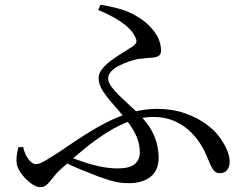

<svg xmlns="http://www.w3.org/2000/svg" viewBox="-20 -774 1040 806"><path d="M520 -5Q499 -5 479.5 -8Q460 -11 439 -17.5Q418 -24 393 -33Q360 -46 321 -61.5Q282 -77 239 -99L255 -122Q287 -109 324.5 -96Q362 -83 400.5 -75Q439 -67 474 -67Q524 -67 545.5 -85Q567 -103 567 -134Q567 -169 553 -201.5Q539 -234 507 -275Q483 -305 457 -334Q431 -363 412.5 -391Q394 -419 394 -446Q394 -467 410.5 -486.5Q427 -506 450.5 -523Q474 -540 498 -554.5Q522 -569 537 -579Q551 -589 552.5 -598Q554 -607 547 -620Q531 -653 489 -681.5Q447 -710 392 -732L402 -754Q441 -748 478 -738Q515 -728 547 -710Q593 -685 624.5 -645.5Q656 -606 656 -561Q656 -547 647.5 -540.5Q639 -534 625 -532.5Q611 -531 594.5 -530Q578 -529 563 -527Q546 -524 524.5 -517Q503 -510 482 -499.5Q461 -489 447.5 -475Q434 -461 434 -445Q434 -429 447.5 -410.5Q461 -392 481.5 -372Q502 -352 524.5 -331.5Q547 -311 564 -294Q609 -248 627.5 -203.5Q646 -159 646 -112Q646 -59 612 -32Q578 -5 520 -5ZM149 12Q132 12 108.5 -5.5Q85 -23 67 -48.5Q49 -74 49 -100Q49 -115 51.5 -129Q54 -143 57 -156L77 -157Q84 -126 99.5 -105.5Q115 -85 131 -85Q139 -85 149 -89Q159 -93 177.5 -104Q196 -115 227 -135Q278 -170 328 -202.5Q378 -235 428 -260.5Q478 -286 530.5 -301.5Q583 -317 639 -317Q703 -317 755 -299Q807 -281 846 -252.5Q885 -224 906 -192Q926 -163 935 -139.5Q944 -116 944 -94Q944 -75 934 -61Q924 -47 902 -47Q884 -47 873 -64.5Q862 -82 852 -109Q839 -142 819.5 -172.5Q800 -203 772 -228Q744 -253 707 -268Q670 -283 624 -283Q574 -283 526.5 -266Q479 -249 431 -219Q383 -189 334 -149Q285 -109 233 -62Q216 -46 203 -29Q190 -12 178 0Q166 12 149 12Z"/></svg>

Font: Noto Serif SC ExtraLight Medium
Style: Regular
Weight: 500
Version: Version 2.002-H1;hotconv 1.1.0;makeotfexe 2.6.0